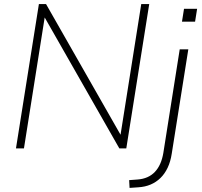

<svg xmlns="http://www.w3.org/2000/svg" viewBox="-20 -725 987 938"><path d="M58 0 170 -705H205L583 -42H565L670 -705H709L597 0H563L185 -663H202L97 0ZM869 -619 879 -682H943L933 -619ZM613 193 611 155 652 152Q705 148 736.5 115Q768 82 778 22L858 -484H900L819 26Q813 65 799 94.5Q785 124 764 144.5Q743 165 716 176.5Q689 188 656 190Z"/></svg>

Font: Nunito Sans 12pt ExtraLight
Style: Italic
Weight: 200
Italic angle: -9°
Designer: Vernon Adams
Foundry: Vernon Adams
Version: Version 3.101;gftools[0.9.27]